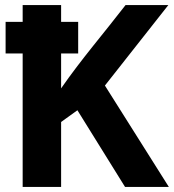

<svg xmlns="http://www.w3.org/2000/svg" viewBox="-20 -734 683 754"><path d="M2 -648V-524H69V0H220V-255L284 -301L471 0H643L392 -398L641 -714H473C389 -605 299 -501 220 -387V-524H287V-648H220V-714H69V-648Z"/></svg>

Font: Passageway
Style: Regular
Weight: 700
Foundry: Ascender Corporation
Version: Version 1.11